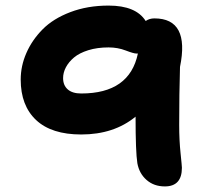

<svg xmlns="http://www.w3.org/2000/svg" viewBox="-20 -688 740 688"><path d="M570.8 -20Q531.7 -20 505.4 -43Q479 -65.9 472.2 -103Q465.8 -143.1 465.8 -270Q388.2 -206.1 271 -206.1Q164.6 -206.1 109.4 -257.8Q54.2 -309.6 54.2 -402.8Q54.2 -451.7 74.5 -498Q94.7 -544.4 132.6 -582.8Q170.4 -621.1 231.9 -644.5Q293.5 -668 369.1 -668Q467.3 -668 502 -612.8Q515.6 -622.1 533.2 -622.1Q660.6 -622.1 625 -448.2Q622.1 -352.1 622.1 -240.2Q622.1 -185.5 627 -139.2Q631.8 -92.8 631.8 -86.9Q631.8 -20 570.8 -20ZM206.1 -408.2Q206.1 -382.3 222.7 -367.7Q239.3 -353 271 -353Q444.3 -353 474.1 -496.1H469.2Q459 -496.1 430.4 -507.1Q401.9 -518.1 369.1 -518.1Q328.6 -518.1 296.4 -508.1Q264.2 -498 245.1 -481.9Q226.1 -465.8 216.1 -446.8Q206.1 -427.7 206.1 -408.2Z"/></svg>

Font: Shantell Sans Irregular
Style: Bold
Weight: 700
Designer: Stephen Nixon, Anya Danilova, Shantell Martin
Foundry: Arrow Type
Version: Version 1.006;[9816181b4]